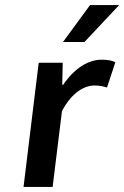

<svg xmlns="http://www.w3.org/2000/svg" viewBox="-20 -739 491 759"><path d="M73 0H188L225 -300C264 -374 314 -401 353 -401C374 -401 387 -398 403 -393L436 -493C422 -500 406 -503 381 -503C329 -503 273 -468 230 -404H226L228 -491H133ZM451 -719H336L229 -573H314Z"/></svg>

Font: Falling Sky
Style: Obl
Weight: 400
Designer: Paul D. Hunt
Foundry: Adobe Systems Incorporated
Version: Version 1.02